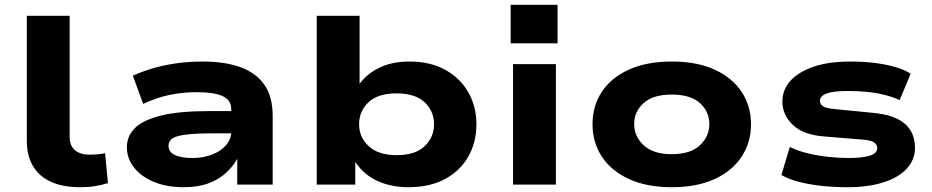

<svg xmlns="http://www.w3.org/2000/svg" viewBox="-20 -771 3891 802"><path d="M315 11Q206 11 149 -39.5Q92 -90 92 -182V-705H271V-198Q271 -175 280.5 -158.5Q290 -142 309 -133.5Q328 -125 355 -125Q372 -125 389 -126.5Q406 -128 419 -131L431 -6Q404 2 377 6.5Q350 11 315 11Z M746 11Q677 11 623.5 -11Q570 -33 540 -71Q510 -109 510 -156Q510 -203 544 -236.5Q578 -270 653.5 -288.5Q729 -307 853 -307H969V-214H863Q812 -214 778 -211Q744 -208 723.5 -202.5Q703 -197 693.5 -187Q684 -177 684 -162Q684 -136 710.5 -123.5Q737 -111 784 -111Q828 -111 865 -125Q902 -139 924 -164.5Q946 -190 946 -221V-314Q946 -354 909 -370Q872 -386 802 -386Q743 -386 688 -374.5Q633 -363 578 -337L535 -455Q580 -475 627 -488Q674 -501 724 -507.5Q774 -514 827 -514Q919 -514 984 -490.5Q1049 -467 1084 -417.5Q1119 -368 1119 -286V0H971V-106H970Q949 -70 918.5 -44Q888 -18 846 -3.5Q804 11 746 11Z M1686 11Q1615 11 1558 -14.5Q1501 -40 1465 -93H1464V0H1303V-705H1482V-421Q1514 -464 1566.5 -489Q1619 -514 1690 -514Q1778 -514 1840.5 -479Q1903 -444 1936.5 -385Q1970 -326 1970 -252Q1970 -177 1936.5 -117.5Q1903 -58 1839.5 -23.5Q1776 11 1686 11ZM1637 -123Q1715 -123 1754 -160.5Q1793 -198 1793 -252Q1793 -307 1753.5 -344Q1714 -381 1636 -381Q1559 -381 1519.5 -344Q1480 -307 1480 -252Q1480 -198 1520 -160.5Q1560 -123 1637 -123Z M2113 -590V-751H2309V-590ZM2123 0V-503H2302V0Z M2786 11Q2681 11 2606.5 -23.5Q2532 -58 2493.5 -117.5Q2455 -177 2455 -252Q2455 -328 2493.5 -387Q2532 -446 2606.5 -480Q2681 -514 2786 -514Q2892 -514 2965.5 -480Q3039 -446 3078 -387Q3117 -328 3117 -252Q3117 -177 3078.5 -117.5Q3040 -58 2966 -23.5Q2892 11 2786 11ZM2786 -127Q2864 -127 2903.5 -164Q2943 -201 2943 -253Q2943 -305 2903.5 -340.5Q2864 -376 2786 -376Q2708 -376 2668.5 -340.5Q2629 -305 2629 -253Q2629 -201 2669 -164Q2709 -127 2786 -127Z M3519 11Q3460 11 3408 5Q3356 -1 3314.5 -12Q3273 -23 3244 -40L3279 -157Q3314 -140 3356.5 -130Q3399 -120 3442.5 -115.5Q3486 -111 3524 -111Q3581 -111 3612.5 -120.5Q3644 -130 3644 -152Q3644 -168 3630.5 -176.5Q3617 -185 3582 -188L3422 -201Q3334 -208 3291 -250Q3248 -292 3248 -347Q3248 -394 3279.5 -431Q3311 -468 3374.5 -491Q3438 -514 3534 -514Q3590 -514 3638.5 -507.5Q3687 -501 3724.5 -489.5Q3762 -478 3784 -463L3738 -353Q3707 -367 3671.5 -375.5Q3636 -384 3598 -387.5Q3560 -391 3522 -391Q3461 -391 3433 -380.5Q3405 -370 3405 -351Q3405 -335 3419 -326.5Q3433 -318 3470 -315L3623 -300Q3715 -292 3758.5 -255Q3802 -218 3802 -153Q3802 -104 3767.5 -66.5Q3733 -29 3669.5 -9Q3606 11 3519 11Z"/></svg>

Font: Nunito Sans 7pt Expanded ExtraBold
Style: Regular
Weight: 800
Width: 7
Designer: Vernon Adams
Foundry: Vernon Adams
Version: Version 3.101;gftools[0.9.27]